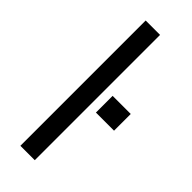

<svg xmlns="http://www.w3.org/2000/svg" viewBox="-234 -735 764 764"><g transform="rotate(45 148.0 -352.5)"><path d="M75 0V-705H156V0ZM194 -400H296V-306H194Z"/></g></svg>

Font: wassup Sans
Style: Regular
Weight: 400
Version: Version 2.001